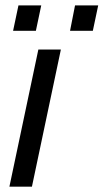

<svg xmlns="http://www.w3.org/2000/svg" viewBox="-20 -696 386 716"><path d="M123 -511.2H207L99.1 0H15.1ZM48.8 -675.8H133.8L113.8 -581.1H28.8ZM259.8 -675.8H346.2L326.2 -581.1H241.2Z"/></svg>

Font: D-DIN Exp
Style: DINExp-Italic
Weight: 400
Width: 7
Italic angle: -12°
Designer: Charles Nix
Foundry: Datto Inc.
Version: Version 1.00